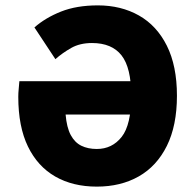

<svg xmlns="http://www.w3.org/2000/svg" viewBox="-20 -682 722 714"><path d="M340 12Q251 12 185.5 -25.5Q120 -63 84 -137Q48 -211 48 -322Q48 -336 49.5 -350.5Q51 -365 52 -380H512V-256H224Q228 -208 243 -180Q258 -152 282.5 -140Q307 -128 340 -128Q397 -128 432.5 -173Q468 -218 468 -326Q468 -430 432 -476Q396 -522 322 -522Q277 -522 244.5 -503.5Q212 -485 186 -462L108 -580Q149 -616 207 -639Q265 -662 344 -662Q430 -662 496.5 -624.5Q563 -587 600.5 -512Q638 -437 638 -326Q638 -215 600.5 -139.5Q563 -64 496 -26Q429 12 340 12Z"/></svg>

Font: Assistant ExtraLight ExtraBold
Style: Regular
Weight: 800
Version: Version 3.000